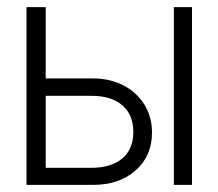

<svg xmlns="http://www.w3.org/2000/svg" viewBox="-20 -520 614 540"><path d="M469 -500H520V0H469ZM240 -299.5Q289 -299.5 326.8 -280Q364.5 -260.5 386 -226Q407.5 -191.5 407.5 -147Q407.5 -81.5 361.5 -40.8Q315.5 0 241.5 0H54.5V-500H108.5V-299.5ZM235.5 -48Q292.5 -48 323.8 -74.2Q355 -100.5 355 -149Q355 -197 324.2 -223.8Q293.5 -250.5 237.5 -250.5H108.5V-48Z"/></svg>

Font: Overused Grotesk Light
Style: Regular
Weight: 300
Version: Version 0.004